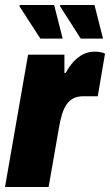

<svg xmlns="http://www.w3.org/2000/svg" viewBox="-23 -746 439 766"><path d="M-3 0 89 -528H234V-455H239Q253 -481 270.5 -500Q288 -519 309 -529.5Q330 -540 354 -540Q366 -540 377.5 -538Q389 -536 396 -532L367 -362H310Q286 -362 269.5 -353.5Q253 -345 242 -328.5Q231 -312 224 -288.5Q217 -265 212 -235L171 0ZM299 -592 216 -722 218 -726H354L388 -592ZM138 -592 54 -722 57 -726H193L227 -592Z"/></svg>

Font: Archivo Condensed Black
Style: Italic
Weight: 900
Width: 3
Italic angle: -10°
Designer: Hector Gatti
Foundry: Omnibus-Type
Version: Version 2.001